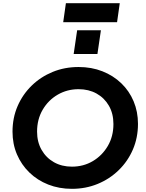

<svg xmlns="http://www.w3.org/2000/svg" viewBox="-20 -1180 922 1212"><path d="M434 12Q353 12 284.5 -15Q216 -42 165.5 -91Q115 -140 87 -205.5Q59 -271 59 -349Q59 -436 91 -510Q123 -584 180 -639.5Q237 -695 312.5 -726Q388 -757 476 -757Q558 -757 626.5 -730Q695 -703 745.5 -654.5Q796 -606 823.5 -540.5Q851 -475 851 -398Q851 -311 819 -236.5Q787 -162 729.5 -106Q672 -50 596.5 -19Q521 12 434 12ZM434 -128Q507 -128 566 -163Q625 -198 660.5 -258.5Q696 -319 696 -397Q696 -463 667.5 -512.5Q639 -562 589.5 -589.5Q540 -617 476 -617Q404 -617 344.5 -582.5Q285 -548 249.5 -487.5Q214 -427 214 -349Q214 -284 242.5 -234Q271 -184 320.5 -156Q370 -128 434 -128ZM379 -1040 396 -1160H736L719 -1040ZM445 -839 467 -989H617L595 -839Z"/></svg>

Font: Plus Jakarta Sans ExtraBold
Style: Italic
Weight: 800
Italic angle: -8°
Designer: Gumpita Rahayu
Foundry: Tokotype
Version: Version 2.071; ttfautohint (v1.8.4.7-5d5b);gftools[0.9.29]